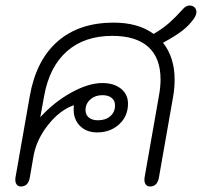

<svg xmlns="http://www.w3.org/2000/svg" viewBox="-20 -666 732 696"><path d="M692 -622Q692 -613 684 -600Q666 -574 640.5 -554.5Q615 -535 571 -511Q613 -458 613 -377Q613 -348 608 -318L556 -22Q550 10 524 10Q513 10 507.5 1.5Q502 -7 504 -22L556 -318Q562 -350 562 -378Q562 -456 517.5 -496Q473 -536 387 -536Q286 -536 222.5 -480Q159 -424 140 -318L126 -241Q176 -296 238.5 -330.5Q301 -365 351 -365Q393 -365 418.5 -344.5Q444 -324 444 -290Q444 -245 412 -215.5Q380 -186 332 -186Q294 -186 270.5 -209Q247 -232 247 -269Q247 -278 248 -283L246 -284Q196 -266 154.5 -213.5Q113 -161 102 -103L88 -22Q82 10 56 10Q45 10 39.5 1.5Q34 -7 36 -22L88 -318Q111 -448 189 -516Q267 -584 392 -584Q481 -584 537 -543Q571 -563 594.5 -584Q618 -605 642 -632Q654 -646 667 -646Q678 -646 685 -639.5Q692 -633 692 -622ZM290 -267Q290 -250 302 -240Q314 -230 335 -230Q363 -230 380 -245Q397 -260 397 -284Q397 -301 385 -311Q373 -321 351 -321Q325 -321 307.5 -305.5Q290 -290 290 -267Z"/></svg>

Font: Kodchasan ExtraLight
Style: Italic
Weight: 275
Italic angle: -10°
Version: Version 1.000; ttfautohint (v1.6)